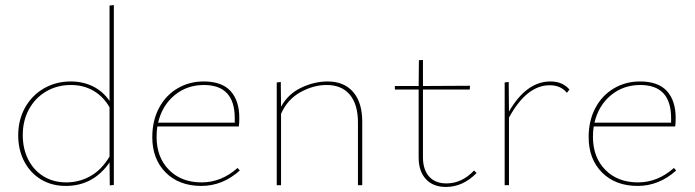

<svg xmlns="http://www.w3.org/2000/svg" viewBox="-20 -732 2746 759"><path d="M430 -712V-1L414 1L413 -90Q349 3 240 3Q184 3 141.5 -23Q99 -49 75.5 -94.5Q52 -140 52 -197Q52 -258 79 -306.5Q106 -355 153.5 -382.5Q201 -410 260 -410Q308 -410 347.5 -390.5Q387 -371 413 -333V-710ZM413 -113V-308Q388 -351 349 -373.5Q310 -396 260 -396Q206 -396 162.5 -370.5Q119 -345 94.5 -300Q70 -255 70 -198Q70 -144 91.5 -101.5Q113 -59 152 -35Q191 -11 242 -11Q293 -11 337 -35.5Q381 -60 413 -113Z M928 -58Q860 3 776 3Q688 3 635 -50Q582 -103 582 -190Q582 -255 608.5 -305Q635 -355 681.5 -382.5Q728 -410 785 -410Q857 -410 891.5 -372Q926 -334 926 -266Q926 -242 924 -232H602Q599 -213 599 -191Q599 -110 648 -60.5Q697 -11 777 -11Q855 -11 919 -68ZM605 -247H908V-265Q908 -396 786 -396Q719 -396 670 -355.5Q621 -315 605 -247Z M1412 -251V0H1395V-248Q1395 -319 1363 -357.5Q1331 -396 1271 -396Q1219 -396 1167.5 -367.5Q1116 -339 1091 -282V0H1074V-406L1090 -408L1091 -310Q1119 -361 1171 -385.5Q1223 -410 1275 -410Q1340 -410 1376 -368.5Q1412 -327 1412 -251Z M1864 -48Q1810 7 1743 7Q1692 7 1663.5 -24Q1635 -55 1635 -109V-378H1541V-392H1635L1636 -494L1652 -495V-392L1838 -393L1837 -378H1652V-110Q1652 -62 1676 -34.5Q1700 -7 1745 -7Q1806 -7 1854 -58Z M2231 -378 2221 -365Q2197 -395 2153 -395Q2062 -395 1992 -267V0H1975V-406L1991 -408L1992 -291Q2061 -410 2156 -410Q2204 -410 2231 -378Z M2653 -58Q2585 3 2501 3Q2413 3 2360 -50Q2307 -103 2307 -190Q2307 -255 2333.5 -305Q2360 -355 2406.5 -382.5Q2453 -410 2510 -410Q2582 -410 2616.5 -372Q2651 -334 2651 -266Q2651 -242 2649 -232H2327Q2324 -213 2324 -191Q2324 -110 2373 -60.5Q2422 -11 2502 -11Q2580 -11 2644 -68ZM2330 -247H2633V-265Q2633 -396 2511 -396Q2444 -396 2395 -355.5Q2346 -315 2330 -247Z"/></svg>

Font: Ysabeau Infant Thin
Style: Regular
Weight: 200
Designer: Christian Thalmann (Catharsis Fonts)
Version: Version 0.003